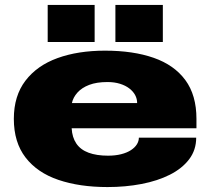

<svg xmlns="http://www.w3.org/2000/svg" viewBox="-20 -745 851 777"><path d="M415 12Q302 12 216.5 -17Q131 -46 83.5 -107.5Q36 -169 36 -264Q36 -357 83 -418.5Q130 -480 213 -510Q296 -540 405 -540Q519 -540 602 -511Q685 -482 730 -421Q775 -360 775 -264V-226H270Q272 -189 289 -164Q306 -139 338.5 -127Q371 -115 417 -115Q447 -115 470.5 -121Q494 -127 510 -137.5Q526 -148 534 -161Q542 -174 542 -188H774Q774 -138 745.5 -100.5Q717 -63 667.5 -38Q618 -13 553 -0.5Q488 12 415 12ZM271 -328H535Q535 -345 527 -360Q519 -375 503.5 -387Q488 -399 465.5 -406Q443 -413 415 -413Q371 -413 341 -401.5Q311 -390 293.5 -370.5Q276 -351 271 -328ZM173 -575V-725H363V-575ZM447 -575V-725H639V-575Z"/></svg>

Font: Archivo Expanded Black
Style: Regular
Weight: 900
Width: 7
Designer: Hector Gatti
Foundry: Omnibus-Type
Version: Version 2.001